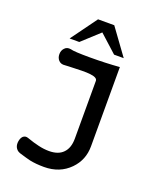

<svg xmlns="http://www.w3.org/2000/svg" viewBox="-146 -798 792 967"><g transform="rotate(20 250.0 -315.0)"><path d="M305.7 -416V-106.4Q305.7 -55.7 279.3 -29.3Q253.9 -2.9 204.1 -2.9Q176.8 -2.9 147.5 -9.8Q121.1 -15.6 82 -29.3Q67.4 -34.2 55.7 -24.4Q45.9 -14.6 43 2.9Q40 20.5 45.9 34.2Q53.7 50.8 70.3 56.6L76.2 58.6Q111.3 69.3 131.8 74.2Q165 81.1 208 81.1Q292 81.1 345.7 26.4Q395.5 -24.4 395.5 -97.7V-522.5Q320.3 -516.6 236.3 -516.6Q152.3 -516.6 132.8 -522.5Q111.3 -526.4 98.6 -511.7Q86.9 -499 86.9 -479.5Q86.9 -460 98.6 -447.3Q111.3 -433.6 132.8 -436.5L152.3 -437.5Q235.4 -441.4 262.7 -438.5Q305.7 -434.6 305.7 -416ZM160.2 -571.3 252.9 -656.2 346.7 -571.3H398.4L296.9 -710.9H210L108.4 -571.3Z"/></g></svg>

Font: Gungsuh
Style: Regular
Weight: 400
Version: Version 2.21